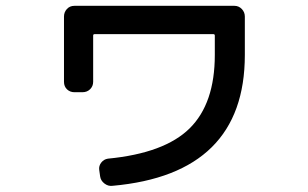

<svg xmlns="http://www.w3.org/2000/svg" viewBox="-20 -592 1040 649"><path d="M231.4 -280.3Q216.8 -280.3 206.5 -290Q196.3 -299.8 196.3 -315.4V-536.1Q196.3 -550.8 206.1 -561.5Q215.8 -572.3 231.4 -572.3H772.5Q787.1 -572.3 797.4 -561.5Q807.6 -550.8 807.6 -536.1V-406.2Q807.6 -3.9 360.4 36.1Q345.7 38.1 333 28.3Q320.3 18.6 318.4 3.9L315.4 -17.6Q313.5 -31.2 322.3 -42.5Q331.1 -53.7 344.7 -55.7Q536.1 -74.2 621.1 -158.2Q706.1 -242.2 706.1 -406.2V-471.7Q706.1 -476.6 701.2 -476.6H299.8Q294.9 -476.6 294.9 -471.7V-315.4Q294.9 -300.8 284.7 -290.5Q274.4 -280.3 258.8 -280.3Z"/></svg>

Font: Rounded-L Mgen+ 1m medium
Style: Regular
Weight: 500
Designer: [Source Han Sans]
Ryoko NISHIZUKA  (kana & ideographs); Paul D. Hunt (Latin, Greek & Cyrillic); Wenlong ZHANG  (bopomofo
Version: Version 1.059.20150602